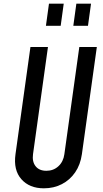

<svg xmlns="http://www.w3.org/2000/svg" viewBox="-20 -1005 556 1041"><path d="M505 -750 424 -169Q416 -112 387.5 -70.5Q359 -29 315.2 -6.5Q271.5 16 218 16Q139.5 16 95.8 -33.5Q52 -83 64 -169L145 -750H240L159 -169Q153.5 -128.5 173 -103.8Q192.5 -79 231.5 -79Q270 -79 296.8 -103.8Q323.5 -128.5 329 -169L410 -750ZM229 -865 245.5 -985H325.5L309 -865ZM377.5 -865 394 -985H473.5L457 -865Z"/></svg>

Font: Mohave Light Medium
Style: Italic
Weight: 500
Italic angle: -8°
Version: Version 2.003